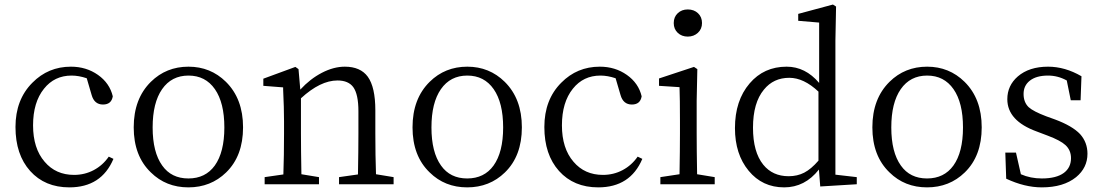

<svg xmlns="http://www.w3.org/2000/svg" viewBox="-20 -808 4835 842"><path d="M284.2 13.7Q176.8 13.7 112.3 -58.1Q47.9 -129.9 47.9 -251Q47.9 -371.1 122.1 -445.3Q191.4 -515.6 291 -515.6Q358.4 -515.6 409.7 -479.5Q460.9 -443.4 474.6 -385.7Q468.8 -349.6 431.6 -349.6Q393.6 -349.6 381.8 -391.6L360.4 -464.8Q325.2 -476.6 293.9 -476.6Q218.8 -476.6 172.9 -418.9Q125 -359.4 125 -258.3Q125 -157.2 175.8 -98.6Q224.6 -41 304.7 -41Q351.6 -41 391.1 -62Q430.7 -83 457 -121.1L477.5 -111.3Q424.8 13.7 284.2 13.7Z M641.6 -51.8Q566.4 -124 566.4 -249.5Q566.4 -375 641.6 -449.2Q709 -515.6 806.6 -515.6Q903.3 -515.6 970.7 -449.2Q1045.9 -375 1045.9 -249.5Q1045.9 -124 971.7 -51.8Q904.3 13.7 806.2 13.7Q708 13.7 641.6 -51.8ZM921.9 -82Q963.9 -140.6 963.9 -249Q963.9 -357.4 922.4 -417Q880.9 -476.6 806.6 -476.6Q732.4 -476.6 690.9 -417Q649.4 -357.4 649.4 -249Q649.4 -140.6 691.4 -82Q731.4 -25.4 806.2 -25.4Q880.9 -25.4 921.9 -82Z M1140.6 0V-31.2L1222.7 -43Q1225.6 -125 1225.6 -222.7V-276.4Q1225.6 -334 1221.7 -415Q1221.7 -421.9 1221.7 -424.8L1134.8 -431.6V-462.9L1275.4 -514.6L1289.1 -504.9L1296.9 -415Q1339.8 -461.9 1391.6 -488.8Q1443.4 -515.6 1492.2 -515.6Q1560.5 -515.6 1592.8 -471.7Q1626 -425.8 1626 -324.2V-222.7Q1626 -125 1628.9 -43.9L1706.1 -31.2V0H1466.8V-31.2L1549.8 -43Q1551.8 -150.4 1551.8 -222.7V-320.3Q1551.8 -394.5 1529.3 -425.8Q1507.8 -455.1 1460 -455.1Q1384.8 -455.1 1299.8 -377V-222.7Q1299.8 -151.4 1301.8 -43.9L1378.9 -31.2V0Z M1864.3 -51.8Q1789.1 -124 1789.1 -249.5Q1789.1 -375 1864.3 -449.2Q1931.6 -515.6 2029.3 -515.6Q2126 -515.6 2193.4 -449.2Q2268.6 -375 2268.6 -249.5Q2268.6 -124 2194.3 -51.8Q2127 13.7 2028.8 13.7Q1930.7 13.7 1864.3 -51.8ZM2144.5 -82Q2186.5 -140.6 2186.5 -249Q2186.5 -357.4 2145 -417Q2103.5 -476.6 2029.3 -476.6Q1955.1 -476.6 1913.6 -417Q1872.1 -357.4 1872.1 -249Q1872.1 -140.6 1914.1 -82Q1954.1 -25.4 2028.8 -25.4Q2103.5 -25.4 2144.5 -82Z M2603.5 13.7Q2496.1 13.7 2431.6 -58.1Q2367.2 -129.9 2367.2 -251Q2367.2 -371.1 2441.4 -445.3Q2510.7 -515.6 2610.4 -515.6Q2677.7 -515.6 2729 -479.5Q2780.3 -443.4 2793.9 -385.7Q2788.1 -349.6 2751 -349.6Q2712.9 -349.6 2701.2 -391.6L2679.7 -464.8Q2644.5 -476.6 2613.3 -476.6Q2538.1 -476.6 2492.2 -418.9Q2444.3 -359.4 2444.3 -258.3Q2444.3 -157.2 2495.1 -98.6Q2543.9 -41 2624 -41Q2670.9 -41 2710.4 -62Q2750 -83 2776.4 -121.1L2796.9 -111.3Q2744.1 13.7 2603.5 13.7Z M2876 0V-31.2L2960 -43.9Q2961.9 -151.4 2961.9 -222.7V-277.3Q2961.9 -377 2960 -425.8L2870.1 -431.6V-463.9L3023.4 -514.6L3038.1 -504.9L3035.2 -366.2V-222.7Q3035.2 -151.4 3037.1 -43.9L3114.3 -31.2V0ZM2996.1 -766.6Q3023.4 -766.6 3041 -750Q3058.6 -733.4 3058.6 -707Q3058.6 -680.7 3040.5 -664.1Q3022.5 -647.5 2996.1 -647.5Q2969.7 -647.5 2952.1 -664.1Q2934.6 -680.7 2934.6 -707Q2934.6 -733.4 2952.1 -750Q2969.7 -766.6 2996.1 -766.6Z M3418.9 13.7Q3323.2 13.7 3263.2 -59.1Q3203.1 -131.8 3203.1 -246.1Q3203.1 -367.2 3267.6 -442.4Q3330.1 -515.6 3429.7 -515.6Q3511.7 -515.6 3572.3 -444.3V-709L3480.5 -716.8V-747.1L3632.8 -788.1L3646.5 -779.3L3643.6 -629.9V-42L3737.3 -31.2V0L3577.1 9.8L3571.3 -64.5Q3509.8 13.7 3418.9 13.7ZM3438.5 -35.2Q3476.6 -35.2 3506.8 -50.8Q3537.1 -66.4 3569.3 -103.5V-406.2Q3504.9 -466.8 3441.4 -466.8Q3372.1 -466.8 3330.1 -415Q3282.2 -357.4 3282.2 -248Q3282.2 -141.6 3327.1 -85.9Q3368.2 -35.2 3438.5 -35.2Z M3880.9 -51.8Q3805.7 -124 3805.7 -249.5Q3805.7 -375 3880.9 -449.2Q3948.2 -515.6 4045.9 -515.6Q4142.6 -515.6 4210 -449.2Q4285.2 -375 4285.2 -249.5Q4285.2 -124 4210.9 -51.8Q4143.6 13.7 4045.4 13.7Q3947.3 13.7 3880.9 -51.8ZM4161.1 -82Q4203.1 -140.6 4203.1 -249Q4203.1 -357.4 4161.6 -417Q4120.1 -476.6 4045.9 -476.6Q3971.7 -476.6 3930.2 -417Q3888.7 -357.4 3888.7 -249Q3888.7 -140.6 3930.7 -82Q3970.7 -25.4 4045.4 -25.4Q4120.1 -25.4 4161.1 -82Z M4548.8 13.7Q4473.6 13.7 4392.6 -24.4L4388.7 -138.7H4435.5L4457 -43.9Q4499 -25.4 4548.8 -25.4Q4612.3 -25.4 4645.5 -49.8Q4676.8 -73.2 4676.8 -114.3Q4676.8 -149.4 4652.3 -171.9Q4629.9 -192.4 4575.2 -212.9L4526.4 -231.4Q4397.5 -278.3 4397.5 -373Q4397.5 -432.6 4443.4 -472.7Q4493.2 -515.6 4576.2 -515.6Q4650.4 -515.6 4722.7 -473.6L4718.8 -368.2H4675.8L4658.2 -455.1Q4619.1 -476.6 4576.2 -476.6Q4524.4 -476.6 4496.1 -454.1Q4468.8 -432.6 4468.8 -396Q4468.8 -359.4 4491.2 -337.9Q4511.7 -319.3 4568.4 -297.9L4606.4 -284.2Q4682.6 -255.9 4716.8 -219.7Q4749 -183.6 4749 -133.8Q4749 -72.3 4699.2 -31.2Q4643.6 13.7 4548.8 13.7Z"/></svg>

Font: Bpmf Zihi Only R
Style: R
Weight: 400
Foundry: But Ko
Version: Version 1.320